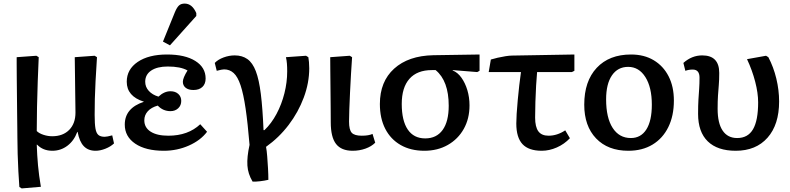

<svg xmlns="http://www.w3.org/2000/svg" viewBox="-20 -827 4409 1071"><path d="M101 224 88 216Q85 178 82.5 129.5Q80 81 78.5 31.5Q77 -18 77 -59Q77 -76 76.5 -112.5Q76 -149 75.5 -197Q75 -245 74.5 -296Q74 -347 73.5 -392.5Q73 -438 73 -469Q73 -500 73 -508L183 -516L196 -508Q193 -444 190.5 -373Q188 -302 186.5 -231Q185 -160 185 -96Q198 -83 222.5 -75Q247 -67 271 -67Q331 -67 366 -102.5Q401 -138 401 -199Q401 -209 400.5 -240Q400 -271 399.5 -312Q399 -353 398.5 -394Q398 -435 397.5 -466.5Q397 -498 397 -508L508 -516L521 -508Q516 -429 513 -374Q510 -319 509 -275Q508 -231 508 -186Q508 -136 512.5 -110Q517 -84 529 -74Q541 -64 564 -64Q577 -64 606 -72L616 -27Q597 -9 568 2.5Q539 14 513 14Q472 14 447.5 -11.5Q423 -37 413 -91H411Q393 -42 356 -14Q319 14 272 14Q220 14 187 -20H185Q187 40 192 95Q197 150 208 215Z M894 14Q793 14 734.5 -25.5Q676 -65 676 -132Q676 -224 782 -259V-260Q687 -290 687 -371Q687 -440 748 -481.5Q809 -523 912 -523Q1012 -523 1069.5 -487Q1127 -451 1127 -389Q1127 -359 1109 -342Q1091 -325 1059 -325Q1031 -325 1015.5 -337.5Q1000 -350 1000 -371Q1000 -392 1026 -434Q987 -456 916 -456Q857 -456 823.5 -433.5Q790 -411 790 -371Q790 -342 810 -320Q830 -298 864 -288Q896 -318 931 -318Q958 -318 974.5 -303Q991 -288 991 -264Q991 -239 974 -223Q957 -207 931 -207Q889 -207 860 -238Q824 -228 804.5 -206.5Q785 -185 785 -156Q785 -115 820.5 -92.5Q856 -70 919 -70Q1029 -70 1097 -134L1135 -92Q1099 -44 1033.5 -15Q968 14 894 14ZM928 -574 889 -595 956 -760Q967 -786 978.5 -796.5Q990 -807 1010 -807Q1052 -807 1075 -754V-738Z M1389 186Q1363 143 1360 96Q1357 49 1372 -19Q1362 -140 1350 -221.5Q1338 -303 1322 -351Q1306 -399 1283.5 -419.5Q1261 -440 1230 -440Q1218 -440 1189 -432L1178 -476Q1196 -495 1227 -506.5Q1258 -518 1289 -518Q1331 -518 1360 -497.5Q1389 -477 1407 -430Q1425 -383 1435 -302.5Q1445 -222 1450 -101H1455Q1494 -138 1522.5 -191.5Q1551 -245 1566.5 -306.5Q1582 -368 1582 -429Q1582 -453 1580.5 -472Q1579 -491 1575 -508L1687 -516L1700 -508Q1702 -497 1703.5 -480.5Q1705 -464 1705 -446Q1705 -365 1674.5 -283Q1644 -201 1590 -130Q1536 -59 1464 -8Q1468 13 1470.5 45Q1473 77 1475 112Q1477 147 1477 176Q1456 181 1430.5 184Q1405 187 1389 186Z M1947 14Q1884 14 1854.5 -24Q1825 -62 1825 -145Q1825 -178 1824.5 -228Q1824 -278 1823.5 -332.5Q1823 -387 1822.5 -434Q1822 -481 1822 -508L1931 -516L1944 -508Q1941 -467 1938 -415Q1935 -363 1932.5 -311Q1930 -259 1928.5 -216Q1927 -173 1927 -149Q1927 -103 1942 -86.5Q1957 -70 1998 -70Q2037 -70 2058 -80L2073 -31Q2052 -10 2018.5 2Q1985 14 1947 14Z M2347 14Q2271 14 2215 -18Q2159 -50 2129 -108.5Q2099 -167 2099 -247Q2099 -372 2178.5 -444Q2258 -516 2397 -519L2655 -523V-432L2642 -425L2505 -436V-434Q2533 -423 2554 -393.5Q2575 -364 2587 -324Q2599 -284 2599 -239Q2599 -165 2567 -108Q2535 -51 2478 -18.5Q2421 14 2347 14ZM2352 -55Q2415 -55 2449 -102Q2483 -149 2483 -237Q2483 -376 2410 -436H2389Q2307 -436 2264 -387.5Q2221 -339 2221 -247Q2221 -154 2254.5 -104.5Q2288 -55 2352 -55Z M3002 14Q2929 14 2894.5 -23Q2860 -60 2860 -138Q2860 -158 2862 -192.5Q2864 -227 2868 -268.5Q2872 -310 2876.5 -351Q2881 -392 2886 -425H2706L2718 -495Q2734 -500 2756 -505Q2778 -510 2800 -513.5Q2822 -517 2837 -517L3184 -523V-432L3170 -425H2976Q2973 -394 2970.5 -350Q2968 -306 2966.5 -258.5Q2965 -211 2965 -171Q2965 -119 2983 -94.5Q3001 -70 3040 -70Q3088 -70 3133 -100L3159 -56Q3128 -23 3086 -4.5Q3044 14 3002 14Z M3485 14Q3371 14 3305 -55Q3239 -124 3239 -243Q3239 -374 3308.5 -448.5Q3378 -523 3500 -523Q3573 -523 3626.5 -491Q3680 -459 3709.5 -401.5Q3739 -344 3739 -266Q3739 -181 3708 -118Q3677 -55 3620 -20.5Q3563 14 3485 14ZM3499 -57Q3555 -57 3585.5 -105Q3616 -153 3616 -243Q3616 -340 3580 -397Q3544 -454 3484 -454Q3426 -454 3393.5 -406.5Q3361 -359 3361 -273Q3361 -170 3397.5 -113.5Q3434 -57 3499 -57Z M4084 14Q3982 14 3928 -38.5Q3874 -91 3874 -192Q3874 -240 3876 -272Q3878 -304 3880 -331.5Q3882 -359 3882 -394Q3882 -439 3844 -439Q3822 -439 3803 -432L3792 -476Q3839 -518 3897 -518Q3992 -518 3992 -420Q3992 -381 3989.5 -352.5Q3987 -324 3985 -293.5Q3983 -263 3983 -220Q3983 -140 4011 -98.5Q4039 -57 4092 -57Q4152 -57 4180.5 -106Q4209 -155 4209 -256Q4209 -308 4192.5 -371.5Q4176 -435 4147 -497L4253 -516L4266 -508Q4295 -453 4310.5 -388.5Q4326 -324 4326 -261Q4326 -132 4261.5 -59Q4197 14 4084 14Z"/></svg>

Font: Literata Medium
Style: Regular
Weight: 500
Designer: Latin by Veronika Burian and Jose Scaglione. Greek by Irene Vlachou. Cyrillic by Vera Evstafieva.
Foundry: TypeTogether
Version: Version 3.103; ttfautohint (v1.8.4.7-5d5b);gftools[0.9.29]